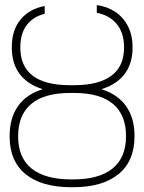

<svg xmlns="http://www.w3.org/2000/svg" viewBox="-20 -741 579 770"><path d="M52.7 -194.3Q52.7 -108.4 106.9 -64.9Q161.1 -21.5 265.6 -21.5H273.4Q377.4 -21.5 431.4 -65.2Q485.4 -108.9 485.4 -195.3Q485.4 -280.3 433.3 -324.2Q381.3 -368.2 277.3 -368.2H261.7Q157.2 -368.2 105 -324Q52.7 -279.8 52.7 -194.3ZM477.5 -550.8Q477.5 -609.4 448 -644.8Q418.5 -680.2 368.2 -689.5V-720.7Q410.2 -714.8 442.4 -693.4Q474.6 -671.9 493.2 -635.7Q511.7 -599.6 511.7 -550.8Q511.7 -485.8 479.5 -443.8Q447.3 -401.9 386.7 -383.3Q452.1 -362.8 485.8 -315.2Q519.5 -267.6 519.5 -195.3Q519.5 -94.7 455.1 -42.5Q390.6 9.8 273.4 9.8H265.6Q147.5 9.8 83 -42.2Q18.6 -94.2 18.6 -194.3Q18.6 -267.6 52.2 -315.4Q85.9 -363.3 151.4 -383.3Q91.3 -401.9 59.3 -443.8Q27.3 -485.8 27.3 -550.8Q27.3 -621.1 63.2 -663.6Q99.1 -706.1 159.2 -716.8V-685.5Q113.8 -674.8 87.6 -640.9Q61.5 -606.9 61.5 -550.8Q61.5 -399.4 260.7 -399.4H278.3Q374.5 -399.4 426 -436.8Q477.5 -474.1 477.5 -550.8Z"/></svg>

Font: Pretendard Std Thin
Style: Regular
Weight: 100
Designer: Base glyphs from Inter by Rasmus Andersson; Hangeul glyphs from Noto Sans CJK(Source Han Sans) by Jang Soo-young and Kan
Foundry: Kil Hyung-jin
Version: Version 1.309